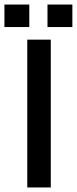

<svg xmlns="http://www.w3.org/2000/svg" viewBox="-70 -825 339 845"><path d="M139 -805H248.5V-706H139ZM-50.5 -805H59V-706H-50.5ZM50 -650.5H153.5V0H50Z"/></svg>

Font: Overused Grotesk Medium
Style: Regular
Weight: 525
Version: Version 0.004